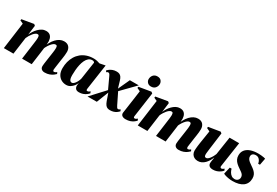

<svg xmlns="http://www.w3.org/2000/svg" viewBox="57 -1773 4029 2796"><g transform="rotate(30 2071.0 -375.0)"><path d="M255.5 -507.5 235.5 -347.5Q247 -376.5 266.5 -407.5Q286 -438.5 312.2 -465.2Q338.5 -492 369.8 -508.8Q401 -525.5 437 -525.5Q478.5 -525.5 503 -505.8Q527.5 -486 537.2 -450.8Q547 -415.5 542 -368.5Q541.5 -361.5 540.2 -350.2Q539 -339 537.2 -328Q535.5 -317 533.5 -308.5L516 -290.5Q532.5 -344 555.8 -387Q579 -430 608.2 -461Q637.5 -492 670.8 -508.8Q704 -525.5 740 -525.5Q795.5 -525.5 823.2 -493Q851 -460.5 851 -411Q851 -384.5 848 -357Q845 -329.5 840.8 -301.8Q836.5 -274 832.5 -247Q829.5 -222.5 825 -193.5Q820.5 -164.5 817 -137.8Q813.5 -111 811.5 -94Q811.5 -76 817.5 -70.5Q823.5 -65 830.5 -65Q839 -65 850.2 -70Q861.5 -75 874.5 -87L887 -61Q875.5 -48.5 853 -31.5Q830.5 -14.5 796.2 -1.5Q762 11.5 715 11.5Q695.5 11.5 679.2 4.2Q663 -3 653.5 -17.2Q644 -31.5 644 -53.5Q644 -66 647.5 -94.5Q651 -123 656.2 -156.5Q661.5 -190 665 -217Q669.5 -248.5 674 -279Q678.5 -309.5 681.5 -334.2Q684.5 -359 684 -373.5Q684 -399 678.8 -410.8Q673.5 -422.5 655.5 -422.5Q638 -422.5 618 -407.8Q598 -393 578.5 -367.2Q559 -341.5 542.5 -309.8Q526 -278 516 -244L539.5 -340Q537.5 -320.5 536 -307.2Q534.5 -294 532.8 -280.5Q531 -267 528.5 -247L495 0H333L362.5 -217Q366.5 -249 370.8 -279Q375 -309 377.8 -333.8Q380.5 -358.5 380.5 -373Q380 -399.5 374.5 -411Q369 -422.5 350.5 -422.5Q335 -422.5 317.5 -410Q300 -397.5 283 -377Q266 -356.5 251.2 -332.2Q236.5 -308 227 -284.5L188 0H26.5L87 -446L33.5 -470.5L37 -492L233.5 -525.5Z M1375 -96Q1373 -77.5 1377.5 -71.2Q1382 -65 1391 -65Q1401.5 -65 1412 -69.8Q1422.5 -74.5 1435 -87.5L1447.5 -60.5Q1434 -43.5 1411.8 -27Q1389.5 -10.5 1359.8 0.2Q1330 11 1293.5 11Q1250.5 11 1234 -13Q1217.5 -37 1220.5 -66L1226 -106Q1216.5 -80 1195.8 -53Q1175 -26 1145.2 -7.5Q1115.5 11 1077.5 11Q1033.5 11 995.8 -9.8Q958 -30.5 935 -71.8Q912 -113 912 -174.5Q912 -231 925.2 -282.8Q938.5 -334.5 964.8 -378.5Q991 -422.5 1030.2 -455Q1069.5 -487.5 1121.8 -505.8Q1174 -524 1238.5 -524Q1269.5 -524 1295.5 -517.8Q1321.5 -511.5 1343.5 -503.5L1437 -522ZM1270 -473Q1267 -479.5 1258 -485.8Q1249 -492 1233 -492Q1196.5 -492 1171 -470.5Q1145.5 -449 1128.5 -413Q1111.5 -377 1102 -333Q1092.5 -289 1088.8 -243.5Q1085 -198 1085 -158.5Q1085 -117.5 1091.8 -95.8Q1098.5 -74 1109.8 -66Q1121 -58 1133.5 -58Q1146.5 -58 1159.8 -67.5Q1173 -77 1185.8 -94Q1198.5 -111 1209.2 -133.2Q1220 -155.5 1226.5 -180.5Z M1815 11Q1792 11 1773.5 4.2Q1755 -2.5 1739.5 -22.2Q1724 -42 1710 -79.5L1650 -251L1680 -231L1590 0L1434 1L1670.5 -255L1655.5 -209.5L1560 -415Q1551 -435 1542.5 -444.5Q1534 -454 1522.5 -454Q1512 -454 1505.8 -450.5Q1499.5 -447 1492 -440.5L1478 -464Q1490.5 -477.5 1510.5 -491.8Q1530.5 -506 1558.5 -516.2Q1586.5 -526.5 1622.5 -526.5Q1649.5 -526.5 1669 -517.8Q1688.5 -509 1702.5 -489Q1716.5 -469 1726.5 -435.5L1770 -288.5L1748 -292.5L1849.5 -512.5H1999.5L1753 -260L1771 -310.5L1874.5 -100Q1884 -80.5 1891.5 -71.2Q1899 -62 1911 -62Q1920 -62 1926 -65Q1932 -68 1944 -78.5L1958 -53Q1942 -34.5 1921.2 -20Q1900.5 -5.5 1874.2 2.8Q1848 11 1815 11Z M2076.5 11.5Q2055.5 11.5 2037 5Q2018.5 -1.5 2007.8 -16Q1997 -30.5 2000 -54Q2001 -61.5 2004.8 -86Q2008.5 -110.5 2013.8 -148.5Q2019 -186.5 2026 -234Q2033 -281.5 2040.5 -335.5Q2048 -389.5 2055.5 -445.5L2001.5 -470.5L2005 -492L2206 -525.5L2228.5 -507.5L2170 -96Q2168 -78 2172.2 -71.5Q2176.5 -65 2185.5 -65Q2197 -65 2207.2 -70Q2217.5 -75 2231 -87L2243.5 -60.5Q2229.5 -44 2206.8 -27Q2184 -10 2151.5 0.8Q2119 11.5 2076.5 11.5ZM2159 -586Q2121 -586 2099.2 -610.2Q2077.5 -634.5 2078 -665Q2078.5 -704.5 2103 -733.2Q2127.5 -762 2171.5 -762Q2215 -762 2235.5 -737Q2256 -712 2256 -683Q2256 -645.5 2231.8 -615.8Q2207.5 -586 2159 -586Z M2507.5 -507.5 2487.5 -347.5Q2499 -376.5 2518.5 -407.5Q2538 -438.5 2564.2 -465.2Q2590.5 -492 2621.8 -508.8Q2653 -525.5 2689 -525.5Q2730.5 -525.5 2755 -505.8Q2779.5 -486 2789.2 -450.8Q2799 -415.5 2794 -368.5Q2793.5 -361.5 2792.2 -350.2Q2791 -339 2789.2 -328Q2787.5 -317 2785.5 -308.5L2768 -290.5Q2784.5 -344 2807.8 -387Q2831 -430 2860.2 -461Q2889.5 -492 2922.8 -508.8Q2956 -525.5 2992 -525.5Q3047.5 -525.5 3075.2 -493Q3103 -460.5 3103 -411Q3103 -384.5 3100 -357Q3097 -329.5 3092.8 -301.8Q3088.5 -274 3084.5 -247Q3081.5 -222.5 3077 -193.5Q3072.5 -164.5 3069 -137.8Q3065.5 -111 3063.5 -94Q3063.5 -76 3069.5 -70.5Q3075.5 -65 3082.5 -65Q3091 -65 3102.2 -70Q3113.5 -75 3126.5 -87L3139 -61Q3127.5 -48.5 3105 -31.5Q3082.5 -14.5 3048.2 -1.5Q3014 11.5 2967 11.5Q2947.5 11.5 2931.2 4.2Q2915 -3 2905.5 -17.2Q2896 -31.5 2896 -53.5Q2896 -66 2899.5 -94.5Q2903 -123 2908.2 -156.5Q2913.5 -190 2917 -217Q2921.5 -248.5 2926 -279Q2930.5 -309.5 2933.5 -334.2Q2936.5 -359 2936 -373.5Q2936 -399 2930.8 -410.8Q2925.5 -422.5 2907.5 -422.5Q2890 -422.5 2870 -407.8Q2850 -393 2830.5 -367.2Q2811 -341.5 2794.5 -309.8Q2778 -278 2768 -244L2791.5 -340Q2789.5 -320.5 2788 -307.2Q2786.5 -294 2784.8 -280.5Q2783 -267 2780.5 -247L2747 0H2585L2614.5 -217Q2618.5 -249 2622.8 -279Q2627 -309 2629.8 -333.8Q2632.5 -358.5 2632.5 -373Q2632 -399.5 2626.5 -411Q2621 -422.5 2602.5 -422.5Q2587 -422.5 2569.5 -410Q2552 -397.5 2535 -377Q2518 -356.5 2503.2 -332.2Q2488.5 -308 2479 -284.5L2440 0H2278.5L2339 -446L2285.5 -470.5L2289 -492L2485.5 -525.5Z M3292 12.5Q3256.5 12.5 3231 -2Q3205.5 -16.5 3191.8 -41.5Q3178 -66.5 3178 -97.5Q3178 -113.5 3179.8 -133.5Q3181.5 -153.5 3184 -175.8Q3186.5 -198 3190 -220.2Q3193.5 -242.5 3196.5 -262.5L3225.5 -446L3171.5 -472L3175 -494L3370 -525.5L3392 -507.5L3363 -286Q3360 -265 3357 -241Q3354 -217 3351.2 -194.8Q3348.5 -172.5 3346.8 -156Q3345 -139.5 3345 -132.5Q3345 -118 3347.5 -108.2Q3350 -98.5 3356.5 -93Q3363 -87.5 3375.5 -87.5Q3396 -87.5 3415.8 -107.2Q3435.5 -127 3452.2 -156Q3469 -185 3479.5 -212.5L3525.5 -514H3687L3625 -94.5Q3623 -78.5 3629.8 -71.8Q3636.5 -65 3644 -65Q3653.5 -65 3665 -70.5Q3676.5 -76 3688 -87.5L3701 -60.5Q3686.5 -42.5 3663 -26Q3639.5 -9.5 3609.8 0.8Q3580 11 3546.5 11Q3505.5 11 3485.8 -5.2Q3466 -21.5 3465 -51Q3465 -56.5 3466 -67.2Q3467 -78 3469 -91.5Q3471 -105 3473.2 -120.2Q3475.5 -135.5 3477.5 -149.5H3475.5Q3464.5 -120 3447.2 -91.2Q3430 -62.5 3407 -39Q3384 -15.5 3355.2 -1.5Q3326.5 12.5 3292 12.5Z M4105.5 -394H4075Q4071.5 -429 4048.5 -457Q4025.5 -485 3986.5 -485Q3969.5 -485 3953.8 -479.5Q3938 -474 3928 -461.5Q3918 -449 3918 -428.5Q3918 -404.5 3929.8 -386.2Q3941.5 -368 3961.2 -352Q3981 -336 4006 -319.5Q4037.5 -299 4061 -277.8Q4084.5 -256.5 4098 -229.8Q4111.5 -203 4111.5 -166Q4111.5 -122.5 4095.8 -89.2Q4080 -56 4050 -33.5Q4020 -11 3976.5 0.5Q3933 12 3876.5 12Q3843 12 3809.8 6.5Q3776.5 1 3752 -7Q3727.5 -15 3719 -21.5L3746.5 -138H3776.5Q3783 -111 3797.5 -85.5Q3812 -60 3834.8 -43.8Q3857.5 -27.5 3888.5 -27.5Q3908.5 -27.5 3924.5 -36Q3940.5 -44.5 3950 -59.8Q3959.5 -75 3959.5 -95Q3959.5 -117 3950 -133Q3940.5 -149 3921 -164.5Q3901.5 -180 3871 -199.5Q3842.5 -218.5 3818.5 -240.5Q3794.5 -262.5 3780 -291Q3765.5 -319.5 3765.5 -357.5Q3765.5 -411 3794.5 -448Q3823.5 -485 3877.2 -504.2Q3931 -523.5 4006.5 -523.5Q4029 -523.5 4054.5 -521Q4080 -518.5 4100.2 -514.8Q4120.5 -511 4127 -507.5Z"/></g></svg>

Font: Merriweather 120pt Black
Style: Italic
Weight: 900
Italic angle: -7.8°
Version: Version 2.101